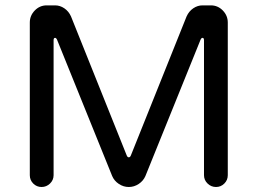

<svg xmlns="http://www.w3.org/2000/svg" viewBox="-20 -708 983 733"><path d="M93.8 -39.1V-622.1Q93.8 -648.4 112.8 -668Q131.8 -687.5 158.2 -687.5H190.4Q209 -687.5 225.6 -676.3Q242.2 -665 251 -645.5L463.9 -114.3Q466.8 -107.4 471.7 -107.4Q476.6 -107.4 479.5 -114.3L692.4 -645.5Q701.2 -665 717.8 -676.3Q734.4 -687.5 752.9 -687.5H785.2Q811.5 -687.5 830.6 -668Q849.6 -648.4 849.6 -622.1V-39.1Q849.6 -20.5 836.4 -7.3Q823.2 5.9 804.7 5.9Q786.1 5.9 772.5 -7.3Q758.8 -20.5 758.8 -39.1V-554.7Q758.8 -563.5 752.9 -563.5Q749 -563.5 746.1 -557.6L535.2 -36.1Q527.3 -17.6 509.8 -5.9Q492.2 5.9 471.7 5.9Q451.2 5.9 433.6 -5.9Q416 -17.6 408.2 -36.1L197.3 -557.6Q194.3 -563.5 190.4 -563.5Q184.6 -563.5 184.6 -554.7V-39.1Q184.6 -20.5 170.9 -7.3Q157.2 5.9 138.7 5.9Q120.1 5.9 106.9 -7.3Q93.8 -20.5 93.8 -39.1Z"/></svg>

Font: FakePearl
Style: Regular
Weight: 400
Version: Version 1.2